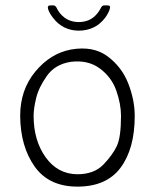

<svg xmlns="http://www.w3.org/2000/svg" viewBox="-20 -679 576 714"><path d="M268 15Q162 15 109 -59.5Q56 -134 55 -248Q55 -345 111.5 -413Q168 -481 245 -495Q327 -509 380 -469.5Q433 -430 457 -368.5Q481 -307 481 -248Q481 -126 428.5 -55.5Q376 15 268 15ZM267 -31Q330 -31 364.5 -67Q399 -103 414.5 -136Q430 -169 430 -248Q430 -292 412.5 -342Q395 -392 351 -424.5Q307 -457 243 -449Q185 -440 154.5 -397Q124 -354 114.5 -314.5Q105 -275 105 -248Q105 -157 149.5 -94.5Q194 -32 267 -31ZM273 -565Q244 -565 219.5 -577Q195 -589 177 -613Q163 -631 159 -645Q155 -659 167 -659H179Q185 -659 190 -651Q200 -629 218 -615Q241 -597 273 -597Q305 -597 328 -615Q345 -629 356 -651Q360 -659 368 -659H380Q393 -659 388 -645Q384 -631 371 -613Q353 -589 328 -577Q303 -565 273 -565Z"/></svg>

Font: Vivano Light
Style: Regular
Weight: 300
Designer: Joe Prince, Josias Burgherr
Version: Version 2.064;September 19, 2022;FontCreator 14.0.0.2877 64-